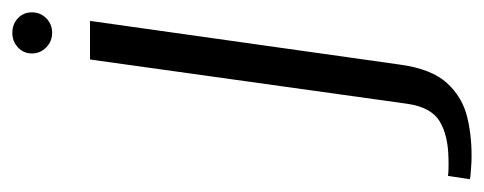

<svg xmlns="http://www.w3.org/2000/svg" viewBox="-364 -406 769 305"><g transform="rotate(-90 20.5 -253.5)"><path d="M-85.2 110.9Q-90.4 110.6 -99.6 109.9Q-108.9 109.3 -111.7 108.3L-106.4 73.6Q-103.3 74.3 -94.5 74.5Q-85.7 74.7 -78.4 74.4Q-41.8 73.8 -19.7 60.4Q2.4 47 8 9.9L78.5 -495H139.8L70.5 -3.5Q63.8 47 41.1 72Q18.3 97 -14.7 104.6Q-47.8 112.3 -85.2 110.9ZM120.9 -555.2Q107.2 -555.2 97.7 -564.6Q88.1 -574 88.1 -587.3Q88.1 -600.6 97.7 -609.5Q107.2 -618.4 120.9 -618.4Q134.7 -618.4 144.1 -609.5Q153.4 -600.6 153.4 -587.3Q153.4 -574 144.1 -564.6Q134.7 -555.2 120.9 -555.2Z"/></g></svg>

Font: Alumni Sans SC Thin
Style: Italic
Weight: 100
Italic angle: -8°
Designer: Robert E. Leuschke
Foundry: Robert E. Leuschke
Version: Version 1.016